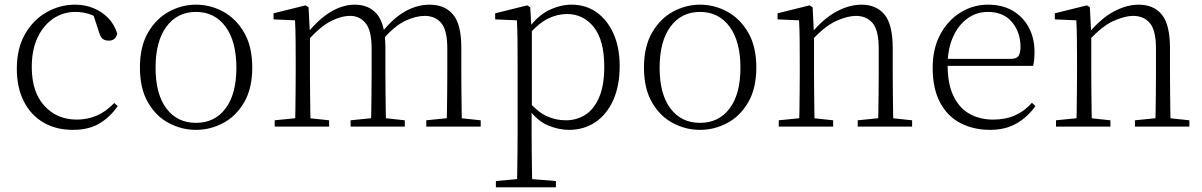

<svg xmlns="http://www.w3.org/2000/svg" viewBox="-20 -542 5148 822"><path d="M292 14Q220 14 166 -17.5Q112 -49 82 -108Q52 -167 52 -248Q52 -335 87.5 -396.5Q123 -458 180 -490Q237 -522 302 -522Q344 -522 380.5 -507Q417 -492 443.5 -464.5Q470 -437 482 -398Q475 -368 446 -368Q428 -368 418.5 -376.5Q409 -385 404 -404L376 -490L419 -452Q388 -474 360 -482.5Q332 -491 303 -491Q250 -491 207.5 -462Q165 -433 140.5 -380.5Q116 -328 116 -255Q116 -148 170 -89Q224 -30 309 -30Q354 -30 394 -47Q434 -64 469 -101L484 -88Q452 -41 406 -13.5Q360 14 292 14Z M819 14Q758 14 703 -15Q648 -44 613.5 -103.5Q579 -163 579 -253Q579 -343 614 -403Q649 -463 704 -492.5Q759 -522 819 -522Q880 -522 935 -492.5Q990 -463 1025 -403Q1060 -343 1060 -253Q1060 -163 1025 -103.5Q990 -44 935 -15Q880 14 819 14ZM819 -16Q899 -16 945.5 -77.5Q992 -139 992 -252Q992 -365 945.5 -428Q899 -491 819 -491Q739 -491 692.5 -428Q646 -365 646 -252Q646 -139 692.5 -77.5Q739 -16 819 -16Z M1156 0V-27L1266 -38H1286L1389 -27V0ZM1243 0Q1244 -24 1244.5 -64.5Q1245 -105 1245.5 -149Q1246 -193 1246 -226V-282Q1246 -333 1245.5 -375.5Q1245 -418 1243 -455L1151 -459V-485L1288 -519L1301 -511L1307 -396V-393V-226Q1307 -193 1307.5 -149Q1308 -105 1308.5 -64.5Q1309 -24 1310 0ZM1481 0V-27L1590 -38H1611L1713 -27V0ZM1568 0Q1569 -24 1569.5 -64Q1570 -104 1570.5 -148Q1571 -192 1571 -226V-334Q1571 -411 1545.5 -442.5Q1520 -474 1479 -474Q1441 -474 1396.5 -451.5Q1352 -429 1296 -367L1285 -398H1294Q1344 -460 1395.5 -491Q1447 -522 1499 -522Q1561 -522 1595.5 -479.5Q1630 -437 1630 -335V-226Q1630 -192 1630.5 -148Q1631 -104 1631.5 -64Q1632 -24 1633 0ZM1805 0V-27L1914 -38H1934L2038 -27V0ZM1891 0Q1893 -24 1893.5 -64Q1894 -104 1894.5 -148Q1895 -192 1895 -226V-334Q1895 -413 1869 -443.5Q1843 -474 1798 -474Q1761 -474 1716.5 -453.5Q1672 -433 1619 -374L1607 -404H1615Q1664 -465 1715 -493.5Q1766 -522 1819 -522Q1884 -522 1919.5 -480Q1955 -438 1955 -338V-226Q1955 -192 1955.5 -148Q1956 -104 1956.5 -64Q1957 -24 1958 0Z M2103 260V233L2215 223H2236L2360 233V260ZM2193 260Q2194 229 2194.5 189.5Q2195 150 2195.5 108.5Q2196 67 2196 32V-278Q2196 -330 2195.5 -374Q2195 -418 2193 -455L2100 -459V-485L2237 -519L2250 -511L2255 -425L2257 -420V-80L2256 -71V32Q2256 66 2256.5 107.5Q2257 149 2257.5 189Q2258 229 2259 260ZM2416 14Q2373 14 2327.5 -4.5Q2282 -23 2243 -75H2230L2242 -108Q2283 -62 2321 -44.5Q2359 -27 2403 -27Q2448 -27 2485 -50Q2522 -73 2544.5 -124Q2567 -175 2567 -257Q2567 -369 2522.5 -425.5Q2478 -482 2407 -482Q2367 -482 2326.5 -462.5Q2286 -443 2239 -389L2230 -420H2242Q2282 -475 2330.5 -498.5Q2379 -522 2427 -522Q2488 -522 2534 -489.5Q2580 -457 2606.5 -398Q2633 -339 2633 -259Q2633 -175 2605.5 -113.5Q2578 -52 2529 -19Q2480 14 2416 14Z M2977 14Q2916 14 2861 -15Q2806 -44 2771.5 -103.5Q2737 -163 2737 -253Q2737 -343 2772 -403Q2807 -463 2862 -492.5Q2917 -522 2977 -522Q3038 -522 3093 -492.5Q3148 -463 3183 -403Q3218 -343 3218 -253Q3218 -163 3183 -103.5Q3148 -44 3093 -15Q3038 14 2977 14ZM2977 -16Q3057 -16 3103.5 -77.5Q3150 -139 3150 -252Q3150 -365 3103.5 -428Q3057 -491 2977 -491Q2897 -491 2850.5 -428Q2804 -365 2804 -252Q2804 -139 2850.5 -77.5Q2897 -16 2977 -16Z M3314 0V-27L3424 -38H3444L3547 -27V0ZM3401 0Q3402 -24 3402.5 -64.5Q3403 -105 3403.5 -149Q3404 -193 3404 -226V-281Q3404 -333 3403.5 -375.5Q3403 -418 3401 -455L3309 -459V-485L3446 -519L3459 -511L3465 -393V-392V-226Q3465 -193 3465.5 -149Q3466 -105 3466.5 -64.5Q3467 -24 3468 0ZM3652 0V-27L3761 -38H3782L3885 -27V0ZM3739 0Q3740 -24 3740.5 -64Q3741 -104 3741.5 -148Q3742 -192 3742 -226V-334Q3742 -412 3716 -443Q3690 -474 3644 -474Q3609 -474 3560.5 -452.5Q3512 -431 3454 -368L3444 -398H3452Q3506 -463 3561 -492.5Q3616 -522 3668 -522Q3732 -522 3767 -479.5Q3802 -437 3802 -335V-226Q3802 -192 3802.5 -148Q3803 -104 3803.5 -64Q3804 -24 3805 0Z M4219 14Q4148 14 4092 -15Q4036 -44 4004.5 -103.5Q3973 -163 3973 -252Q3973 -334 4005.5 -394.5Q4038 -455 4092 -488.5Q4146 -522 4210 -522Q4272 -522 4316.5 -495.5Q4361 -469 4385 -423.5Q4409 -378 4409 -320Q4409 -283 4403 -260H4003V-290H4308Q4332 -290 4340.5 -302.5Q4349 -315 4349 -341Q4349 -404 4312.5 -447.5Q4276 -491 4209 -491Q4161 -491 4122 -463Q4083 -435 4060 -383.5Q4037 -332 4037 -263Q4037 -183 4062 -131Q4087 -79 4131 -54.5Q4175 -30 4232 -30Q4285 -30 4325.5 -48Q4366 -66 4398 -102L4413 -88Q4380 -41 4332 -13.5Q4284 14 4219 14Z M4501 0V-27L4611 -38H4631L4734 -27V0ZM4588 0Q4589 -24 4589.5 -64.5Q4590 -105 4590.5 -149Q4591 -193 4591 -226V-281Q4591 -333 4590.5 -375.5Q4590 -418 4588 -455L4496 -459V-485L4633 -519L4646 -511L4652 -393V-392V-226Q4652 -193 4652.5 -149Q4653 -105 4653.5 -64.5Q4654 -24 4655 0ZM4839 0V-27L4948 -38H4969L5072 -27V0ZM4926 0Q4927 -24 4927.5 -64Q4928 -104 4928.5 -148Q4929 -192 4929 -226V-334Q4929 -412 4903 -443Q4877 -474 4831 -474Q4796 -474 4747.5 -452.5Q4699 -431 4641 -368L4631 -398H4639Q4693 -463 4748 -492.5Q4803 -522 4855 -522Q4919 -522 4954 -479.5Q4989 -437 4989 -335V-226Q4989 -192 4989.5 -148Q4990 -104 4990.5 -64Q4991 -24 4992 0Z"/></svg>

Font: Noto Serif JP ExtraLight
Style: Regular
Weight: 200
Designer: Ryoko NISHIZUKA  (kana & ideographs); Frank Grießhammer (Latin, Greek & Cyrillic); Wenlong ZHANG  (bopomofo); Sandoll Co
Foundry: Adobe
Version: Version 2.002-H1;hotconv 1.1.0;makeotfexe 2.6.0